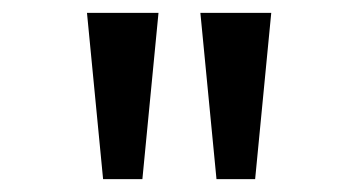

<svg xmlns="http://www.w3.org/2000/svg" viewBox="-20 -749 542 298"><path d="M140 -471 115 -729H226L201 -471ZM316 -471 291 -729H401L376 -471Z"/></svg>

Font: hexlkorean05
Style: Book
Weight: 400
Designer: Jelle Bosma - Monotype Design Team
Foundry: Monotype Imaging Inc.
Version: Version 2.003